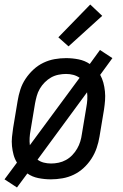

<svg xmlns="http://www.w3.org/2000/svg" viewBox="-22 -785 542 849"><path d="M53 44 -2 8 53 -66Q43 -82 38 -100.5Q33 -119 31 -139Q29 -159 31 -179Q33 -199 36 -219L56 -339Q60 -364 68 -389Q76 -414 91 -436.5Q106 -459 126 -477.5Q146 -496 170 -507.5Q194 -519 219.5 -523.5Q245 -528 270 -528Q298 -528 325.5 -522.5Q353 -517 375 -502L420 -564L475 -528L421 -454Q430 -438 435 -419.5Q440 -401 442 -381Q444 -361 442.5 -341Q441 -321 438 -301L418 -181Q414 -156 405.5 -131Q397 -106 382.5 -83.5Q368 -61 348 -42.5Q328 -24 304 -12.5Q280 -1 254 3.5Q228 8 203 8Q175 8 147.5 2.5Q120 -3 99 -18ZM110 -143 330 -441Q317 -450 302 -454Q287 -458 270 -458Q254 -458 236.5 -454.5Q219 -451 204 -442.5Q189 -434 176 -421Q163 -408 154 -392.5Q145 -377 140.5 -360.5Q136 -344 133 -328L113 -208Q110 -192 109 -175.5Q108 -159 110 -143ZM204 -62Q220 -62 237 -65.5Q254 -69 269.5 -77.5Q285 -86 297.5 -99Q310 -112 319 -127.5Q328 -143 333 -159.5Q338 -176 340 -192L360 -312Q363 -328 364 -344.5Q365 -361 363 -377L144 -79Q156 -70 171.5 -66Q187 -62 204 -62ZM281 -580 236 -620 377 -765 430 -715Z"/></svg>

Font: Iosevka Oblique
Style: Regular
Weight: 400
Italic angle: -9°
Monospace: yes
Designer: Belleve Invis
Foundry: Belleve Invis
Version: Version 32.5.0; ttfautohint (v1.8.4)